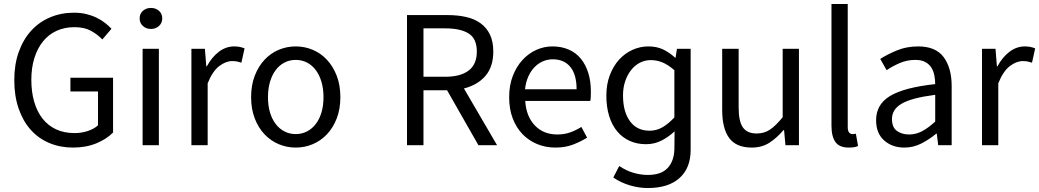

<svg xmlns="http://www.w3.org/2000/svg" viewBox="-20 -732 5239 968"><path d="M348 12Q283 12 228.5 -11Q174 -34 135 -77.5Q96 -121 74 -184.5Q52 -248 52 -328Q52 -407 74.5 -470Q97 -533 137 -577Q177 -621 232.5 -644.5Q288 -668 353 -668Q387 -668 415.5 -661Q444 -654 467.5 -642.5Q491 -631 509.5 -616.5Q528 -602 542 -587L496 -533Q471 -559 438 -577Q405 -595 355 -595Q305 -595 265 -576.5Q225 -558 197 -523.5Q169 -489 153.5 -440Q138 -391 138 -330Q138 -268 152.5 -218.5Q167 -169 194.5 -134Q222 -99 262.5 -80Q303 -61 356 -61Q391 -61 422.5 -71.5Q454 -82 474 -100V-271H335V-340H550V-64Q518 -31 466 -9.5Q414 12 348 12Z M699 0V-486H781V0ZM741 -586Q717 -586 700.5 -601Q684 -616 684 -639Q684 -663 700.5 -677.5Q717 -692 741 -692Q765 -692 781.5 -677.5Q798 -663 798 -639Q798 -616 781.5 -601Q765 -586 741 -586Z M945 0V-486H1013L1020 -398H1023Q1048 -444 1083.5 -471Q1119 -498 1161 -498Q1190 -498 1213 -488L1197 -416Q1185 -420 1175 -422Q1165 -424 1150 -424Q1119 -424 1085.5 -399Q1052 -374 1027 -312V0Z M1471 12Q1426 12 1385.5 -5Q1345 -22 1314 -54.5Q1283 -87 1264.5 -134.5Q1246 -182 1246 -242Q1246 -303 1264.5 -350.5Q1283 -398 1314 -431Q1345 -464 1385.5 -481Q1426 -498 1471 -498Q1516 -498 1556.5 -481Q1597 -464 1628 -431Q1659 -398 1677.5 -350.5Q1696 -303 1696 -242Q1696 -182 1677.5 -134.5Q1659 -87 1628 -54.5Q1597 -22 1556.5 -5Q1516 12 1471 12ZM1471 -56Q1502 -56 1528 -69.5Q1554 -83 1572.5 -107.5Q1591 -132 1601 -166Q1611 -200 1611 -242Q1611 -284 1601 -318.5Q1591 -353 1572.5 -378Q1554 -403 1528 -416.5Q1502 -430 1471 -430Q1440 -430 1414 -416.5Q1388 -403 1369.5 -378Q1351 -353 1341 -318.5Q1331 -284 1331 -242Q1331 -200 1341 -166Q1351 -132 1369.5 -107.5Q1388 -83 1414 -69.5Q1440 -56 1471 -56Z M2032 0V-656H2237Q2287 -656 2329.5 -646.5Q2372 -637 2402.5 -615Q2433 -593 2450 -558Q2467 -523 2467 -472Q2467 -395 2427 -349Q2387 -303 2319 -286L2486 0H2392L2234 -277H2115V0ZM2115 -345H2225Q2302 -345 2343 -376.5Q2384 -408 2384 -472Q2384 -537 2343 -563Q2302 -589 2225 -589H2115Z M2780 12Q2731 12 2688.5 -5.5Q2646 -23 2614.5 -55.5Q2583 -88 2565 -135Q2547 -182 2547 -242Q2547 -302 2565.5 -349.5Q2584 -397 2614.5 -430Q2645 -463 2684 -480.5Q2723 -498 2765 -498Q2811 -498 2847.5 -482Q2884 -466 2908.5 -436Q2933 -406 2946 -364Q2959 -322 2959 -270Q2959 -257 2958.5 -244.5Q2958 -232 2956 -223H2628Q2633 -145 2676.5 -99.5Q2720 -54 2790 -54Q2825 -54 2854.5 -64.5Q2884 -75 2911 -92L2940 -38Q2908 -18 2869 -3Q2830 12 2780 12ZM2627 -282H2887Q2887 -356 2855.5 -394.5Q2824 -433 2767 -433Q2741 -433 2717.5 -423Q2694 -413 2675 -393.5Q2656 -374 2643.5 -346Q2631 -318 2627 -282Z M3246 216Q3201 216 3155.5 202.5Q3110 189 3072 163L3102 105Q3138 129 3174.5 139.5Q3211 150 3246 150Q3313 150 3345.5 115.5Q3378 81 3380 22L3381 -70Q3353 -43 3316.5 -24Q3280 -5 3237 -5Q3191 -5 3154 -22Q3117 -39 3091 -70.5Q3065 -102 3051 -147.5Q3037 -193 3037 -250Q3037 -307 3054.5 -353Q3072 -399 3101 -431Q3130 -463 3168.5 -480.5Q3207 -498 3248.5 -498Q3290 -498 3321.5 -483.5Q3353 -469 3384 -441H3386L3393 -486H3462V24Q3462 115 3406 165.5Q3350 216 3246 216ZM3255 -73Q3289 -73 3318.5 -89.5Q3348 -106 3380 -140V-378Q3348 -406 3319.5 -417.5Q3291 -429 3261.5 -429Q3232 -429 3206.5 -416Q3181 -403 3162 -379Q3143 -355 3132 -322.5Q3121 -290 3121 -251Q3121 -169 3156 -121Q3191 -73 3255 -73Z M3770 12Q3692 12 3656.5 -36Q3621 -84 3621 -178V-486H3704V-189Q3704 -120 3725.5 -89.5Q3747 -59 3795 -59Q3833 -59 3862 -78.5Q3891 -98 3926 -141V-486H4008V0H3940L3933 -76H3930Q3896 -36 3858.5 -12Q3821 12 3770 12Z M4259 12Q4212 12 4192 -16Q4172 -44 4172 -98V-712H4254V-92Q4254 -72 4261 -64Q4268 -56 4277 -56Q4281 -56 4284.5 -56Q4288 -56 4295 -58L4306 4Q4298 8 4287 10Q4276 12 4259 12Z M4539 12Q4478 12 4437.5 -24Q4397 -60 4397 -126Q4397 -206 4468 -248.5Q4539 -291 4695 -308Q4695 -331 4690.5 -353Q4686 -375 4675 -392Q4664 -409 4644.5 -419.5Q4625 -430 4595 -430Q4553 -430 4516 -414Q4479 -398 4450 -378L4418 -435Q4452 -457 4501 -477.5Q4550 -498 4609 -498Q4698 -498 4738 -443.5Q4778 -389 4778 -298V0H4710L4703 -58H4700Q4665 -29 4625 -8.5Q4585 12 4539 12ZM4563 -54Q4598 -54 4629 -70.5Q4660 -87 4695 -119V-254Q4634 -246 4592.5 -235Q4551 -224 4525.5 -209Q4500 -194 4488.5 -174.5Q4477 -155 4477 -132Q4477 -90 4502 -72Q4527 -54 4563 -54Z M4931 0V-486H4999L5006 -398H5009Q5034 -444 5069.5 -471Q5105 -498 5147 -498Q5176 -498 5199 -488L5183 -416Q5171 -420 5161 -422Q5151 -424 5136 -424Q5105 -424 5071.5 -399Q5038 -374 5013 -312V0Z"/></svg>

Font: Giro Regular
Style: Regular
Weight: 400
Designer: Paul D. Hunt
Foundry: Adobe Systems Incorporated
Version: Version 1.000;PS 1.0;hotconv 1.0.88;makeotf.lib2.5.647800